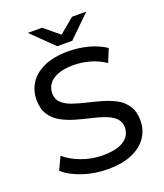

<svg xmlns="http://www.w3.org/2000/svg" viewBox="-160 -992 941 1105"><g transform="rotate(-20 310.5 -439.5)"><path d="M309 8Q229 8 156 -16.5Q83 -41 41 -80L78 -158Q118 -123 180 -100Q242 -77 309 -77Q370 -77 408 -91Q446 -105 464 -129.5Q482 -154 482 -185Q482 -221 458.5 -243Q435 -265 397.5 -278.5Q360 -292 315 -302Q270 -312 224.5 -325.5Q179 -339 141.5 -360Q104 -381 81 -416.5Q58 -452 58 -508Q58 -562 86.5 -607.5Q115 -653 174.5 -680.5Q234 -708 326 -708Q387 -708 447 -692Q507 -676 551 -646L518 -566Q473 -596 423 -609.5Q373 -623 326 -623Q267 -623 229 -608Q191 -593 173.5 -568Q156 -543 156 -512Q156 -475 179.5 -453Q203 -431 240.5 -418Q278 -405 323 -394.5Q368 -384 413.5 -371Q459 -358 496.5 -337.5Q534 -317 557 -281.5Q580 -246 580 -191Q580 -138 551 -92.5Q522 -47 461.5 -19.5Q401 8 309 8ZM276 -757 143 -887H230L322 -811L414 -887H501L368 -757Z"/></g></svg>

Font: Montserrat Z Med
Style: Regular
Weight: 500
Designer: Julieta Ulanovsky
Foundry: Julieta Ulanovsky
Version: Version 8.000